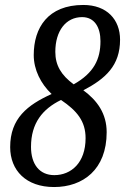

<svg xmlns="http://www.w3.org/2000/svg" viewBox="-20 -744 504 774"><path d="M198 10C314 10 410 -60 410 -211C410 -286 372 -339 316 -380C406 -427 464 -480 464 -584C464 -665 411 -724 316 -724C173 -724 116 -632 116 -522C116 -463 144 -407 188 -365C91 -321 21 -267 21 -151C21 -57 85 10 198 10ZM277 -404C227 -441 203 -480 203 -535C203 -620 246 -675 311 -675C361 -675 385 -634 385 -578C385 -506 359 -450 277 -404ZM199 -38C139 -38 105 -82 105 -152C105 -248 152 -305 226 -341C291 -297 325 -255 325 -187C325 -88 267 -38 199 -38Z"/></svg>

Font: Noto Serif ExtraCondensed
Style: Italic
Weight: 400
Width: 2
Italic angle: -12°
Designer: Monotype Design Team
Foundry: Monotype Imaging Inc.
Version: Version 2.014